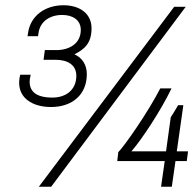

<svg xmlns="http://www.w3.org/2000/svg" viewBox="-20 -712 738 732"><path d="M97 -427H57C53 -410 53 -401 53 -396C53 -339 102 -304 175 -304C255 -304 311 -351 311 -429C311 -467 292 -492 264 -505C301 -524 329 -546 329 -604C329 -662 282 -692 222 -692C154 -692 97 -654 87 -587L85 -574H125L127 -587C133 -630 170 -655 217 -655C257 -655 288 -636 288 -598C288 -545 243 -521 195 -521H151L146 -484H193C237 -484 271 -465 271 -423C271 -369 231 -340 180 -340C118 -340 93 -363 93 -401C93 -406 94 -414 97 -427ZM175 0 688 -686H644L128 0ZM631 -265 613 -135H481C521 -181 593 -290 634 -375H591C546 -287 456 -157 431 -132L427 -98H608L594 0H635L649 -98H692L697 -135H654L679 -311H659C650 -295 640 -279 631 -265Z"/></svg>

Font: Chivo Light
Style: Italic
Weight: 300
Italic angle: -8°
Designer: Hector Gatti
Foundry: Omnibus-Type
Version: Version 1.003;PS 001.003;hotconv 1.0.70;makeotf.lib2.5.58329